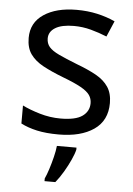

<svg xmlns="http://www.w3.org/2000/svg" viewBox="-54 -587 587 849"><g transform="rotate(5 239.5 -162.5)"><path d="M434 -148Q434 -70 376 -30Q318 10 220 10Q164 10 123.5 1Q83 -8 52 -24V-104Q84 -88 129.5 -74.5Q175 -61 222 -61Q289 -61 319 -82.5Q349 -104 349 -140Q349 -160 338 -176Q327 -192 298.5 -208Q270 -224 217 -244Q165 -264 128 -284Q91 -304 71 -332Q51 -360 51 -404Q51 -472 106.5 -509Q162 -546 252 -546Q301 -546 343.5 -536.5Q386 -527 423 -510L393 -440Q359 -454 322 -464Q285 -474 246 -474Q192 -474 163.5 -456.5Q135 -439 135 -409Q135 -387 148 -371.5Q161 -356 191.5 -341.5Q222 -327 273 -307Q324 -288 360 -268Q396 -248 415 -219.5Q434 -191 434 -148ZM304 70Q300 88 287.5 115.5Q275 143 258.5 171Q242 199 224 221H176V209Q184 192 192.5 165.5Q201 139 208 110.5Q215 82 217 61H304Z"/></g></svg>

Font: Noto Sans Adlam Unjoined
Style: Regular
Weight: 400
Designer: Mark Jamra, Neil Patel
Foundry: JamraPatel LLC
Version: Version 3.001